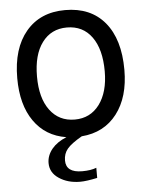

<svg xmlns="http://www.w3.org/2000/svg" viewBox="-54 -582 642 847"><g transform="rotate(-5 267.0 -159.0)"><path d="M267.1 -461.9Q197.3 -461.9 157.2 -407.7Q117.2 -354 117.2 -257.8Q117.2 -162.1 157.2 -108.4Q197.3 -54.2 267.1 -54.2Q335.9 -54.2 376.5 -108.4Q417 -163.1 417 -254.9Q417 -352.5 377.4 -407.2Q337.9 -461.9 267.1 -461.9ZM267.1 221.2Q211.9 221.2 172.9 194.8Q134.8 169.4 134.8 127Q134.8 93.8 158.2 64.9Q181.2 37.1 223.1 20Q131.3 5.4 80.6 -67.4Q29.8 -140.1 29.8 -257.8Q29.8 -389.6 92.8 -464.4Q155.8 -539.1 266.1 -539.1Q378.9 -539.1 441.4 -464.4Q503.9 -389.2 503.9 -253.9Q503.9 -133.3 447.3 -59.6Q390.6 14.2 291 22Q243.2 49.3 225.6 70.8Q208 91.8 208 122.1Q208 175.8 279.8 175.8Q318.4 175.8 342.8 166V210.9Q294.4 221.2 267.1 221.2Z"/></g></svg>

Font: Miedinger*
Style: Book
Weight: 400
Version: Version 001.000